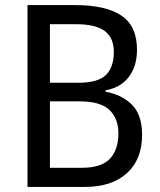

<svg xmlns="http://www.w3.org/2000/svg" viewBox="-20 -734 627 754"><path d="M275 -714Q395 -714 456.5 -673Q518 -632 518 -539Q518 -474 486 -432Q454 -390 394 -379V-374Q459 -362 498.5 -322.5Q538 -283 538 -204Q538 -108 478.5 -54Q419 0 314 0H88V-714ZM287 -409Q365 -409 396 -439.5Q427 -470 427 -530Q427 -586 391 -612.5Q355 -639 278 -639H176V-409ZM176 -336V-75H300Q379 -75 412 -111Q445 -147 445 -210Q445 -268 410 -302Q375 -336 292 -336Z"/></svg>

Font: Noto Sans Hebrew SemiCondensed
Style: Regular
Weight: 400
Width: 4
Designer: Monotype Design Team
Foundry: Monotype Imaging Inc.
Version: Version 2.004; ttfautohint (v1.8.4.7-5d5b)